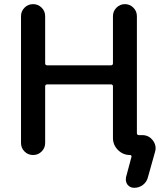

<svg xmlns="http://www.w3.org/2000/svg" viewBox="-20 -774 804 932"><path d="M199.2 -695.3V-466.8Q199.2 -457 209 -457H518.6Q528.3 -457 528.3 -466.8V-695.3Q528.3 -719.7 545.4 -736.8Q562.5 -753.9 586.4 -753.9Q610.4 -753.9 627.4 -736.8Q644.5 -719.7 644.5 -695.3V-127.9Q644.5 -118.2 654.3 -118.2H669.9Q702.1 -118.2 721.7 -92.8Q735.4 -75.2 735.4 -54.7Q735.4 -45.9 732.4 -36.1L698.2 85.9Q692.4 109.4 673.8 123.5Q655.3 137.7 630.9 137.7Q611.3 137.7 598.6 122.1Q590.8 110.4 590.8 97.7Q590.8 91.8 591.8 85.9L618.2 -12.7Q619.1 -15.6 617.2 -18.6Q615.2 -21.5 611.3 -21.5Q577.1 -21.5 552.7 -45.9Q528.3 -70.3 528.3 -104.5V-354.5Q528.3 -364.3 518.6 -364.3H209Q199.2 -364.3 199.2 -354.5V-80.1Q199.2 -55.7 182.1 -38.6Q165 -21.5 140.6 -21.5Q116.2 -21.5 99.1 -38.6Q82 -55.7 82 -80.1V-695.3Q82 -719.7 99.1 -736.8Q116.2 -753.9 140.6 -753.9Q165 -753.9 182.1 -736.8Q199.2 -719.7 199.2 -695.3Z"/></svg>

Font: Gen Jyuu GothicX Medium
Style: Regular
Weight: 500
Designer: Ryoko NISHIZUKA (kana &amp; ideographs); Paul D. Hunt (Latin, Greek &amp; Cyrillic); Wenlong ZHANG (bopomofo); Sandoll C
Version: Version 1.058.20140828